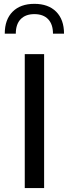

<svg xmlns="http://www.w3.org/2000/svg" viewBox="-20 -964 352 984"><path d="M4.4 -791.5Q4.4 -863.8 44.7 -904.1Q85 -944.3 156.2 -944.3Q227.5 -944.3 267.8 -904.1Q308.1 -863.8 308.1 -791.5H251.5Q251.5 -839.8 226.6 -865.7Q201.7 -891.6 156.2 -891.6Q110.8 -891.6 85.9 -865.7Q61 -839.8 61 -791.5ZM206.1 0H106.9V-686.5H206.1Z"/></svg>

Font: Estedad-FD Medium
Style: Regular
Weight: 500
Designer: Amin Abedi
Version: Version 7.3